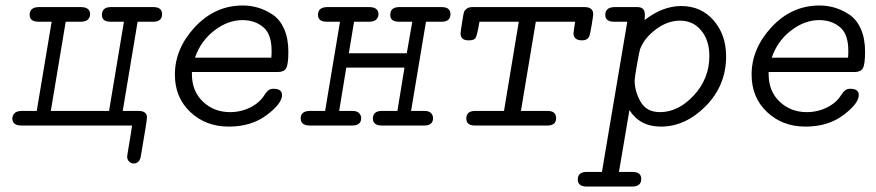

<svg xmlns="http://www.w3.org/2000/svg" viewBox="-20 -457 3189 699"><path d="M24.9 -25.9Q24.9 -34.7 31.5 -43.2Q38.1 -51.8 56.2 -53.2H113.8L168 -377.9H121.1Q87.9 -377.9 87.9 -402.8Q87.9 -430.7 121.1 -431.2H273.9Q308.1 -431.2 308.1 -404.8Q308.1 -396 301.5 -387.5Q294.9 -378.9 276.9 -377.9H219.2L165 -53.2H377L431.2 -377.9H382.8Q350.6 -377.9 351.1 -402.8Q351.1 -430.7 382.8 -431.2H538.1Q570.3 -431.2 570.1 -405Q569.8 -378.9 540 -377.9H481L426.8 -53.2H483.9Q514.6 -53.2 515.1 -29.8Q515.1 -18.6 493.2 108.9Q489.3 137.7 466.8 138.2Q457 138.2 450 131.1Q442.9 124 442.9 112.8Q442.9 110.8 446 92Q449.2 73.2 454.1 43.7Q459 14.2 460.9 0H58.1Q24.9 0 24.9 -25.9Z M616.7 -185.1Q616.7 -280.3 689.7 -358.6Q762.7 -437 863.8 -437Q892.6 -437 919.7 -429Q946.8 -420.9 972.9 -403.6Q999 -386.2 1014.4 -351.6Q1029.8 -316.9 1029.8 -269Q1029.8 -222.2 1021.7 -208.5Q1013.7 -194.8 991.7 -194.8H678.7V-187Q678.7 -125 718.8 -86.9Q758.8 -48.8 817.9 -48.8Q856.9 -48.8 891.4 -65.9Q925.8 -83 943.8 -112.8Q956.1 -130.9 966.8 -132.8Q970.7 -133.8 976.1 -133.8Q1006.8 -133.8 1006.8 -110.8Q1006.8 -80.1 950.9 -38.1Q895 3.9 813 3.9Q729 3.9 672.9 -49.1Q616.7 -102.1 616.7 -185.1ZM689.9 -247.1H967.8Q968.8 -255.9 968.8 -272Q968.8 -333 938.2 -358.4Q907.7 -383.8 862.8 -383.8Q809.6 -383.8 760.3 -345.9Q710.9 -308.1 689.9 -247.1Z M1106 -53.2H1163.6L1217.8 -377.9Q1217.8 -377.9 1169.9 -377.9Q1137.7 -377.9 1137.7 -402.8Q1137.7 -430.7 1170.9 -431.2H1323.7Q1357.9 -431.2 1357.9 -404.8Q1357.9 -396 1351.3 -387.5Q1344.7 -378.9 1326.7 -377.9H1269L1250 -263.2H1460.9L1481 -377.9H1432.6Q1400.4 -377.9 1400.9 -402.8Q1400.9 -430.7 1432.6 -431.2H1587.9Q1620.1 -431.2 1619.9 -405Q1619.6 -378.9 1589.8 -377.9H1530.8L1476.6 -53.2Q1476.6 -53.2 1524.9 -53.2Q1542 -53.2 1549.3 -45.2Q1556.6 -37.1 1556.6 -26.9Q1556.6 0 1523.9 0H1370.6Q1337.4 0 1337.6 -25.9Q1337.9 -51.8 1367.7 -53.2H1426.8L1452.6 -210.9H1240.7L1214.8 -53.2Q1214.8 -53.2 1262.7 -53.2Q1279.8 -53.2 1287.4 -45.2Q1294.9 -37.1 1294.9 -26.9Q1294.9 0 1261.7 0H1108.9Q1074.7 0 1074.7 -25.9Q1074.7 -51.8 1106 -53.2Z M1656.7 -335.9Q1656.7 -341.8 1665.5 -395Q1667.5 -408.2 1669.7 -414.1Q1671.9 -419.9 1679.2 -425.5Q1686.5 -431.2 1700.7 -431.2H2107.9Q2140.1 -431.2 2139.6 -404.8Q2139.6 -398.9 2133.8 -364.5Q2127.9 -330.1 2125.5 -325.2Q2118.7 -310.1 2099.6 -310.1Q2067.4 -310.1 2067.9 -336.9Q2067.9 -339.8 2073.7 -377.9H1930.7L1876.5 -53.2H1973.6Q2004.4 -53.2 2004.6 -27.1Q2004.9 -1 1974.6 0H1709.5Q1677.2 0 1677.7 -25.9Q1677.7 -52.7 1709.5 -53.2H1814.9L1868.7 -377.9H1725.6Q1716.8 -326.2 1710.9 -317.9Q1705.1 -310.1 1686.5 -310.1H1685.5Q1656.7 -310.1 1656.7 -335.9Z M2083.5 196.8Q2083.5 169.9 2113.8 168.9H2171.4L2263.7 -377.9H2213.4Q2183.6 -378.9 2183.6 -402.8Q2183.6 -430.7 2217.8 -431.2H2300.8Q2327.6 -431.2 2327.6 -403.8Q2327.6 -390.6 2326.7 -383.8Q2391.6 -434.6 2459.5 -435.1Q2532.7 -435.1 2578.1 -382.6Q2623.5 -330.1 2623.5 -252Q2623.5 -146 2549.6 -71Q2475.6 3.9 2385.7 3.9Q2309.6 3.9 2271.5 -56.2L2233.4 168.9H2282.7Q2314.9 168.9 2314.5 194.8Q2314.5 221.7 2281.7 222.2H2115.7Q2083.5 221.7 2083.5 196.8ZM2290.5 -164.1Q2290.5 -125 2312 -86.9Q2333.5 -48.8 2382.8 -48.8Q2449.7 -48.8 2506.1 -109.9Q2562.5 -170.9 2562.5 -252.9Q2562.5 -310.1 2533 -345.9Q2503.4 -381.8 2455.6 -381.8Q2410.6 -381.8 2368.7 -350.8Q2326.7 -319.8 2310.5 -278.8Q2307.6 -271 2299.1 -222.4Q2290.5 -173.8 2290.5 -164.1Z M2716.3 -185.1Q2716.3 -280.3 2789.3 -358.6Q2862.3 -437 2963.4 -437Q2992.2 -437 3019.3 -429Q3046.4 -420.9 3072.5 -403.6Q3098.6 -386.2 3114 -351.6Q3129.4 -316.9 3129.4 -269Q3129.4 -222.2 3121.3 -208.5Q3113.3 -194.8 3091.3 -194.8H2778.3V-187Q2778.3 -125 2818.4 -86.9Q2858.4 -48.8 2917.5 -48.8Q2956.5 -48.8 2991 -65.9Q3025.4 -83 3043.5 -112.8Q3055.7 -130.9 3066.4 -132.8Q3070.3 -133.8 3075.7 -133.8Q3106.4 -133.8 3106.4 -110.8Q3106.4 -80.1 3050.5 -38.1Q2994.6 3.9 2912.6 3.9Q2828.6 3.9 2772.5 -49.1Q2716.3 -102.1 2716.3 -185.1ZM2789.6 -247.1H3067.4Q3068.4 -255.9 3068.4 -272Q3068.4 -333 3037.8 -358.4Q3007.3 -383.8 2962.4 -383.8Q2909.2 -383.8 2859.9 -345.9Q2810.5 -308.1 2789.6 -247.1Z"/></svg>

Font: CMU Typewriter Text
Style: LightOblique
Weight: 200
Italic angle: -9.46001°
Version: Version 0.7.0